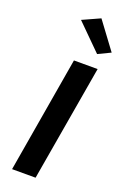

<svg xmlns="http://www.w3.org/2000/svg" viewBox="-182 -1034 716 1090"><g transform="rotate(20 175.5 -489.0)"><path d="M124 -930 230 -978 351 -815 276 -779ZM165 -700H308L188 0H46Z"/></g></svg>

Font: Von Semi
Style: Italic
Weight: 600
Version: Version 4.000; ttfautohint (v1.8.4.7-5d5b)